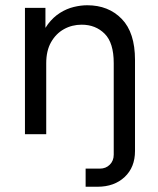

<svg xmlns="http://www.w3.org/2000/svg" viewBox="-20 -511 602 731"><path d="M306 200V131H360Q383 131 398 116Q413 101 413 78V-271Q413 -348 378.5 -382.5Q344 -417 291 -417Q254 -417 223.5 -400Q193 -383 174.5 -350.5Q156 -318 156 -270V0H75V-481H153V-351H131Q142 -392 162.5 -419Q183 -446 208.5 -462Q234 -478 261 -484.5Q288 -491 312 -491Q393 -491 443.5 -439Q494 -387 494 -283V64Q494 126 454.5 163Q415 200 351 200Z"/></svg>

Font: SUSE
Style: Regular
Weight: 400
Designer: Rene Bieder
Foundry: SUSE
Version: Version 1.000